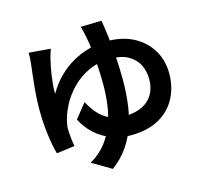

<svg xmlns="http://www.w3.org/2000/svg" viewBox="-122 -946 1244 1162"><g transform="rotate(-15 500.0 -365.0)"><path d="M270 -723Q265 -707 260 -691.5Q255 -676 252 -663Q248 -644 242.5 -618Q237 -592 233 -563Q229 -534 226.5 -505.5Q224 -477 225 -452Q256 -507 298.5 -549.5Q341 -592 391 -620.5Q441 -649 496.5 -664Q552 -679 611 -679Q707 -679 777 -641.5Q847 -604 885.5 -539.5Q924 -475 924 -393Q924 -308 887.5 -239Q851 -170 779.5 -130.5Q708 -91 601 -91Q543 -91 486.5 -111.5Q430 -132 385 -172Q340 -212 312 -268L384 -358Q406 -315 435 -282.5Q464 -250 503.5 -231.5Q543 -213 597 -213Q662 -213 707 -235Q752 -257 775 -297Q798 -337 798 -391Q798 -441 778 -481Q758 -521 715.5 -546Q673 -571 604 -571Q524 -571 462 -541Q400 -511 355.5 -464Q311 -417 284.5 -364Q258 -311 249 -264Q246 -250 245 -239Q244 -228 245 -215Q245 -207 246.5 -189Q248 -171 250.5 -151.5Q253 -132 256 -117L142 -102Q127 -155 117.5 -230.5Q108 -306 108 -380Q108 -420 110.5 -463Q113 -506 117.5 -546Q122 -586 125.5 -619.5Q129 -653 132 -675Q134 -691 134.5 -707Q135 -723 134 -734ZM610 -807Q617 -771 624.5 -711Q632 -651 637.5 -577.5Q643 -504 643 -427Q643 -358 635 -288Q627 -218 606 -151.5Q585 -85 546 -27Q507 31 445 77L325 6Q386 -29 424.5 -79Q463 -129 484 -187Q505 -245 513 -307Q521 -369 521 -428Q521 -486 517.5 -543.5Q514 -601 509 -650.5Q504 -700 496 -734Q492 -752 488 -772Q484 -792 479 -804Z"/></g></svg>

Font: Noto Sans SC Thin
Style: Bold
Weight: 700
Version: Version 2.004-H2;hotconv 1.0.118;makeotfexe 2.5.65603